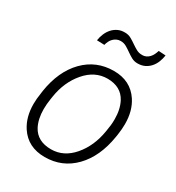

<svg xmlns="http://www.w3.org/2000/svg" viewBox="-179 -845 881 963"><g transform="rotate(30 261.5 -363.5)"><path d="M226.5 10Q129.5 10 80.5 -64Q45.5 -117 45.5 -193Q45.5 -223 51 -256L53 -272Q72.5 -396 142 -467Q211.5 -538 313 -538Q409.5 -538 458.5 -464Q493.5 -411 493.5 -335Q493.5 -305 488.5 -272L486 -256Q466 -132.5 396.8 -61.2Q327.5 10 226.5 10ZM234.5 -39.5Q307.5 -39.5 360.8 -101.5Q414 -163.5 429 -256Q433 -280 434.8 -295.2Q436.5 -310.5 436.5 -330Q436.5 -387 415 -428Q383 -488 305 -488.5Q231.5 -488.5 177.8 -425.8Q124 -363 110 -272L107.5 -256Q102.5 -224.5 102.5 -196Q102.5 -139.5 123.5 -99Q155.5 -39.5 234.5 -39.5ZM497.5 -734.5Q494.5 -714 487 -695Q479.5 -676 466.5 -661.2Q453.5 -646.5 435.8 -638Q418 -629.5 395 -629.5Q375.5 -629.5 359.8 -638.2Q344 -647 329.8 -657.2Q315.5 -667.5 300.5 -676.2Q285.5 -685 267 -685Q254 -685 243.8 -680Q233.5 -675 225.8 -667.2Q218 -659.5 213 -649.2Q208 -639 205 -627L161.5 -628.5Q164.5 -649 172.5 -668Q180.5 -687 193.5 -701.5Q206.5 -716 224.2 -724.5Q242 -733 265 -732.5Q284 -732.5 299.8 -723.8Q315.5 -715 330 -704.8Q344.5 -694.5 360 -686Q375.5 -677.5 394 -677.5Q407 -677.5 417.2 -682.5Q427.5 -687.5 435.2 -696Q443 -704.5 448 -715Q453 -725.5 456.5 -737Z"/></g></svg>

Font: Roberto Sans Light
Style: Italic
Weight: 300
Italic angle: -11°
Designer: Google
Version: Version 1.00;June 11, 2020;FontCreator 12.0.0.2522 64-bit; t